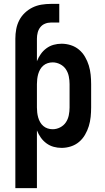

<svg xmlns="http://www.w3.org/2000/svg" viewBox="-20 -753 540 988"><path d="M59 215V-554Q59 -579 63.5 -603Q68 -627 79 -648.5Q90 -670 108 -687Q126 -704 147.5 -714.5Q169 -725 193 -729Q217 -733 242 -733H285V-637H242Q226 -637 211.5 -631Q197 -625 187.5 -613Q178 -601 174 -585.5Q170 -570 170 -554V-438Q178 -458 190 -475Q202 -492 219 -504.5Q236 -517 256 -522.5Q276 -528 297 -528Q321 -528 344.5 -520.5Q368 -513 386.5 -497.5Q405 -482 417.5 -460.5Q430 -439 437 -416Q444 -393 446.5 -368.5Q449 -344 449 -320V-200Q449 -176 446.5 -151.5Q444 -127 437 -104Q430 -81 417.5 -59.5Q405 -38 386.5 -22.5Q368 -7 344.5 0.5Q321 8 297 8Q276 8 256 2.5Q236 -3 219 -15.5Q202 -28 190 -45Q178 -62 170 -82V215ZM251 -88Q271 -88 289.5 -97.5Q308 -107 319 -123.5Q330 -140 334 -160Q338 -180 338 -200V-320Q338 -340 334 -360Q330 -380 319 -396.5Q308 -413 289.5 -422.5Q271 -432 251 -432Q238 -432 225.5 -428Q213 -424 203 -415.5Q193 -407 186.5 -395.5Q180 -384 176.5 -371.5Q173 -359 171.5 -346Q170 -333 170 -320V-200Q170 -187 171.5 -174Q173 -161 176.5 -148.5Q180 -136 186.5 -124.5Q193 -113 203 -104.5Q213 -96 225.5 -92Q238 -88 251 -88Z"/></svg>

Font: Iosevka Curly
Style: Bold
Weight: 700
Monospace: yes
Designer: Belleve Invis
Foundry: Belleve Invis
Version: Version 22.1.2; ttfautohint (v1.8.4)